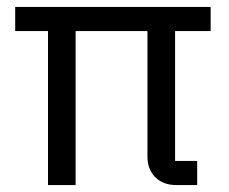

<svg xmlns="http://www.w3.org/2000/svg" viewBox="-20 -536 662 556"><path d="M119 0V-446H24V-516H590V-446H487V-70H551V0H492Q452 0 429.5 -23Q407 -46 407 -82V-446H199V0Z"/></svg>

Font: Anuphan
Style: Regular
Weight: 400
Designer: Mike Abbink, Paul van der Laan, Pieter van Rosmalen, Mint Tantisuwanna
Foundry: Bold Monday; Cadson Demak
Version: Version 3.002;hotconv 1.0.109;makeotfexe 2.5.65596